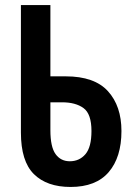

<svg xmlns="http://www.w3.org/2000/svg" viewBox="-20 -734 532 762"><path d="M260 8Q166 8 114.5 -43Q63 -94 63 -208V-714H180V-431H241Q355 -431 408.5 -372Q462 -313 462 -214Q462 -110 411.5 -51Q361 8 260 8ZM257 -94Q295 -94 319 -122Q343 -150 343 -214Q343 -282 311.5 -305Q280 -328 226 -328H180V-217Q180 -151 200.5 -122.5Q221 -94 257 -94Z"/></svg>

Font: Noto Sans ExtraCondensed SemiBold
Style: Regular
Weight: 600
Width: 2
Designer: Monotype Design Team
Foundry: Monotype Imaging Inc.
Version: Version 2.013; ttfautohint (v1.8.4.7-5d5b)